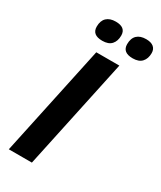

<svg xmlns="http://www.w3.org/2000/svg" viewBox="-226 -995 902 1073"><g transform="rotate(30 224.5 -458.5)"><path d="M25.9 0 178.2 -713.9H327.1L174.8 0ZM108.4 -839.8Q108.4 -877.9 129.2 -897.5Q149.9 -917 187.5 -917Q252.4 -917 252.4 -864.3Q252.4 -828.6 233.4 -807.4Q214.4 -786.1 174.3 -786.1Q108.4 -786.1 108.4 -839.8ZM304.7 -839.8Q304.7 -877.9 325.2 -897.5Q345.7 -917 383.8 -917Q415.5 -917 432.1 -903.3Q448.7 -889.6 448.7 -864.3Q448.7 -828.6 429.4 -807.4Q410.2 -786.1 370.6 -786.1Q304.7 -786.1 304.7 -839.8Z"/></g></svg>

Font: TypoPRO Open Sans
Style: Bold Italic
Weight: 700
Italic angle: -12°
Foundry: Ascender Corporation
Version: Version 1.10